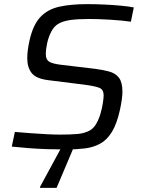

<svg xmlns="http://www.w3.org/2000/svg" viewBox="-20 -716 682 930"><path d="M300 8Q257 8 210 6.5Q163 5 118 1.5Q73 -2 37 -6L52 -77Q87 -74 127 -71Q167 -68 205 -66Q243 -64 271 -64Q322 -64 355.5 -67Q389 -70 415 -84Q434 -95 447 -118Q460 -141 467.5 -168Q475 -195 478.5 -218.5Q482 -242 482 -254Q482 -282 461.5 -290.5Q441 -299 387 -306L219 -327Q156 -334 134 -361.5Q112 -389 112 -434Q112 -470 123 -520Q140 -596 175.5 -633.5Q211 -671 267 -683.5Q323 -696 402 -696Q443 -696 485.5 -694Q528 -692 565.5 -688.5Q603 -685 628 -680L614 -611Q572 -617 515 -620.5Q458 -624 411 -624Q355 -624 320.5 -619Q286 -614 263 -601Q242 -589 228.5 -563Q215 -537 208.5 -507.5Q202 -478 202 -453Q202 -427 218.5 -417Q235 -407 277 -402L438 -383Q478 -378 509 -369.5Q540 -361 556.5 -339Q573 -317 573 -272Q573 -239 561 -184Q546 -116 522 -77Q498 -38 465 -20Q432 -2 390.5 3Q349 8 300 8ZM174 194V189L284 -14H341L340 -9L254 194Z"/></svg>

Font: Saira
Style: Italic
Weight: 400
Italic angle: -12°
Designer: Hector Gatti with collaboration of the Omnibus-Type team
Foundry: Omnibus-Type
Version: Version 1.100; ttfautohint (v1.8.3)